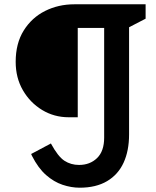

<svg xmlns="http://www.w3.org/2000/svg" viewBox="-20 -733 728 894"><path d="M342 -647V-187H300Q232 -187 176 -221Q120 -255 86.5 -313Q53 -371 53 -445Q53 -531 90.5 -591Q128 -651 190 -682Q252 -713 326 -713H658V-646L575 -603H299ZM465 -92V-658H581V-107Q581 -31 555.5 24.5Q530 80 478.5 110.5Q427 141 351 141Q312 141 271.5 127.5Q231 114 194.5 82Q158 50 129 -7L125 -16L217 -65Q250 -4 280 15.5Q310 35 348 35Q399 35 432 3Q465 -29 465 -92Z"/></svg>

Font: Gabarito Medium
Style: Regular
Weight: 500
Designer: Leandro Assis / Alvaro Franca / Felipe Casaprima
Foundry: Naipe Foundry
Version: Version 1.000